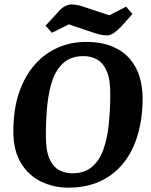

<svg xmlns="http://www.w3.org/2000/svg" viewBox="-20 -853 695 884"><path d="M295 11Q226.9 11 169 -17.1Q111.1 -45.1 76.3 -102.7Q41.5 -160.3 41.5 -247.2Q41.5 -350.8 68.2 -427.8Q94.9 -504.9 141.3 -556.7Q187.7 -608.5 247.7 -634.3Q307.7 -660 373.5 -660Q447.6 -660 498.2 -638.4Q548.7 -616.8 579.1 -580.4Q609.5 -544.1 623.1 -497.6Q636.6 -451.1 636.6 -402Q636.6 -309.2 614.4 -233.2Q592.3 -157.3 548.8 -102.7Q505.2 -48.1 441.7 -18.6Q378.1 11 295 11ZM312.7 -55.1Q368.4 -55.1 402.9 -84.1Q437.3 -113 455.5 -163.2Q473.6 -213.3 480.5 -278.7Q487.4 -344.2 487.8 -416.5Q488.4 -487.5 471.2 -526.1Q453.9 -564.6 426.1 -579.6Q398.3 -594.7 365.2 -594.7Q309.7 -594.7 275.3 -566Q240.8 -537.3 222.6 -486.6Q204.5 -435.8 197.8 -369.4Q191.1 -303 191.1 -228Q191.1 -159.5 207.7 -121.9Q224.4 -84.4 252.4 -69.8Q280.3 -55.1 312.7 -55.1ZM473.2 -690.1Q454.5 -690.1 439.1 -694.1Q423.7 -698 406.2 -704L297 -740.8L218.9 -702.2L189.8 -734.9L240.3 -789.5Q256.8 -810.6 274.4 -821.6Q292.1 -832.5 307.5 -832.5Q326 -832.5 341.5 -828.7Q357 -824.8 374.5 -818.6L483.3 -782.6L560.8 -822.2L589.9 -788.6L540.2 -733.1Q521.5 -713.1 504.7 -701.6Q487.9 -690.1 473.2 -690.1Z"/></svg>

Font: Faustina Light
Style: Italic
Weight: 300
Italic angle: -8°
Designer: Alfonso Garcia
Foundry: http://www.omnibus-type.com
Version: Version 1.200